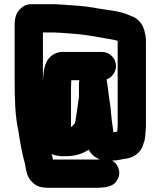

<svg xmlns="http://www.w3.org/2000/svg" viewBox="-20 -694 766 917"><path d="M677 -94V-499C677 -521 673 -533 669 -550C659 -584 635 -610 602 -619C601 -619 599 -620 598 -621C550 -644 482 -646 424 -658C385 -665 333 -668 291 -671L259 -673C248 -674 238 -674 227 -674H127C110 -674 96 -668 84 -658C58 -636 50 -614 50 -571V-310C50 -218 52 -141 68 -68C76 -14 86 43 100 91V93C106 128 110 149 130 172C155 199 177 203 221 203H441C448 203 456 203 463 202L485 200C507 194 522 191 536 172C562 136 548 91 515 73C519 73 523 73 528 72C543 72 559 67 573 65C619 61 654 34 665 -6C665 -8 665 -10 666 -11C671 -22 673 -34 674 -46C674 -61 677 -76 677 -94ZM337 -106V-105C330 -98 328 -92 319 -87V-254C319 -270 319 -284 320 -297C320 -302 320 -306 321 -311H359C358 -304 357 -298 357 -291V-228C357 -227 357 -226 356 -224C352 -190 346 -156 341 -121C341 -117 339 -110 337 -106ZM534 -379C534 -415 504 -446 467 -446H278C263 -446 250 -442 237 -435C195 -411 188 -367 185 -306V-539H227C236 -539 244 -539 253 -538C275 -538 293 -535 315 -534C373 -531 426 -521 477 -512L511 -506C520 -505 527 -503 531 -502C533 -502 536 -501 539 -499C540 -499 541 -499 542 -498V-95C542 -82 540 -76 540 -66L528 -63H523C522 -63 522 -63 521 -62V-64C520 -70 520 -76 519 -83C511 -125 511 -173 503 -214C498 -248 495 -282 489 -315C513 -323 534 -348 534 -379ZM404 21C415 43 433 59 458 67H454C449 68 445 68 441 68H233C231 58 229 50 226 42C238 47 262 52 277 52H295C342 52 375 39 404 21Z"/></svg>

Font: Electronic
Style: UltThk
Weight: 900
Version: Version 1.011